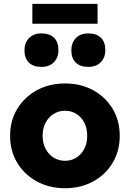

<svg xmlns="http://www.w3.org/2000/svg" viewBox="-20 -983 685 1013"><path d="M323.3 10Q239.9 10 174.3 -25.8Q108.7 -61.7 71 -124Q33.3 -186.3 33.3 -266.3Q33.3 -346.4 71 -408.7Q108.7 -471 174.3 -506.8Q239.9 -542.7 323.3 -542.7Q406.7 -542.7 471.8 -506.8Q537 -471 574.3 -408.7Q611.7 -346.4 611.7 -266.3Q611.7 -186.3 574.3 -124Q537 -61.7 471.8 -25.8Q406.7 10 323.3 10ZM323.3 -134.7Q357.1 -134.7 383.6 -151.9Q410.2 -169.2 425.3 -198.9Q440.3 -228.7 440 -266.3Q440.3 -305 425.3 -334.9Q410.2 -364.7 383.6 -381.7Q357.1 -398.7 323.3 -398.7Q289.3 -398.7 262.2 -381.4Q235.1 -364.2 219.9 -334.4Q204.7 -304.7 205 -266.3Q204.7 -228.7 219.9 -198.9Q235.1 -169.2 262.2 -151.9Q289.3 -134.7 323.3 -134.7ZM445.9 -630Q403 -630 379.7 -653Q356.3 -676.1 356.3 -718Q356.3 -757.3 380.4 -782Q404.5 -806.7 446.1 -806.7Q489 -806.7 512.3 -784Q535.7 -761.3 535.7 -718.3Q535.7 -679.3 511.6 -654.7Q487.5 -630 445.9 -630ZM198.6 -630Q155.7 -630 132.3 -653Q109 -676.1 109 -718Q109 -757.3 133.1 -782Q157.1 -806.7 198.7 -806.7Q241.7 -806.7 265 -784Q288.3 -761.3 288.3 -718.3Q288.3 -679.3 264.3 -654.7Q240.2 -630 198.6 -630ZM150.7 -857.7V-962.7H494.7V-857.7Z"/></svg>

Font: Lexend Medium
Style: Regular
Weight: 500
Designer: Bonnie Shaver-Troup, Thomas Jockin
Foundry: Lexend
Version: Version 1.005